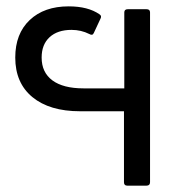

<svg xmlns="http://www.w3.org/2000/svg" viewBox="-20 -584 586 604"><path d="M441 -555Q452 -555 452 -545V-11Q452 0 441 0H380Q370 0 370 -11V-234H232Q136 -234 82 -278.5Q28 -323 28 -403Q28 -478 73.5 -521Q119 -564 196 -564Q257 -564 293 -539Q301 -534 296 -525L275 -480Q271 -471 261 -477Q235 -490 205 -490Q161 -490 136 -467Q111 -444 111 -403Q111 -356 145 -331Q179 -306 243 -306H371V-545Q371 -555 382 -555Z"/></svg>

Font: LINE Seed Sans TH
Style: Regular
Weight: 400
Designer: Dalton Maag Ltd | Thai characters by Cadson Demak Co.,Ltd.
Foundry: Dalton Maag Ltd
Version: Version 1.002